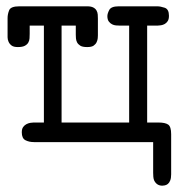

<svg xmlns="http://www.w3.org/2000/svg" viewBox="-20 -450 565 608"><path d="M4 -393Q4 -405 9 -417.5Q14 -430 41 -430H256Q268 -430 275 -426.5Q282 -423 285.5 -417Q289 -411 289.5 -404Q290 -397 290 -391V-338Q290 -335 289.5 -329Q289 -323 286 -316.5Q283 -310 276.5 -305.5Q270 -301 257 -301H255Q241 -301 234 -305.5Q227 -310 224 -316Q221 -322 220.5 -328.5Q220 -335 220 -340V-369H175V-62H389V-369H358Q354 -369 347.5 -369.5Q341 -370 335 -373Q329 -376 324.5 -382Q320 -388 320 -399Q320 -407 326 -418.5Q332 -430 356 -430H478Q488 -430 501.5 -425.5Q515 -421 515 -400Q515 -389 511 -383Q507 -377 501.5 -374Q496 -371 490 -370Q484 -369 480 -369H446V-62H482Q503 -62 512.5 -55.5Q522 -49 522 -25V102Q522 114 519 121.5Q516 129 511.5 132.5Q507 136 502 137Q497 138 494 138Q476 138 468 121Q466 116 465.5 109.5Q465 103 465 97V0H88Q72 0 60.5 -6Q49 -12 49 -31Q49 -42 53.5 -48Q58 -54 64 -57Q70 -60 76 -61Q82 -62 86 -62H119V-369H74V-343Q74 -336 73.5 -328.5Q73 -321 69.5 -315Q66 -309 58.5 -305Q51 -301 37 -301H36Q23 -301 16.5 -306Q10 -311 7 -318Q4 -325 4 -332Q4 -339 4 -342Z"/></svg>

Font: CMU Typewriter Custom
Style: Regular
Weight: 500
Monospace: yes
Version: Version 0.7.0